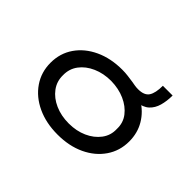

<svg xmlns="http://www.w3.org/2000/svg" viewBox="-128 -886 1143 1143"><g transform="rotate(45 443.5 -314.5)"><path d="M444 10Q347 10 272 -25Q197 -60 154.5 -122Q112 -184 112 -263Q112 -343 154.5 -404.5Q197 -466 272 -501Q347 -536 444 -536Q469 -536 492 -533Q515 -530 536 -527Q549 -525 562 -522.5Q575 -520 592 -520Q644 -520 663 -549Q682 -578 682 -639H764Q764 -592 753 -553Q742 -514 715.5 -489.5Q689 -465 640 -460L648 -483Q708 -447 741.5 -390.5Q775 -334 775 -263Q775 -184 732.5 -122Q690 -60 615.5 -25Q541 10 444 10ZM444 -84Q508 -84 559.5 -107Q611 -130 641.5 -170.5Q672 -211 670 -263Q672 -316 641.5 -355.5Q611 -395 559.5 -418Q508 -441 444 -442Q380 -442 328 -419Q276 -396 246 -356Q216 -316 217 -263Q216 -211 246 -170.5Q276 -130 328 -107Q380 -84 444 -84Z"/></g></svg>

Font: Lexend Tera
Style: Regular
Weight: 400
Designer: Bonnie Shaver-Troup, Thomas Jockin
Foundry: Lexend
Version: Version 1.007